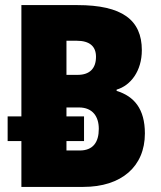

<svg xmlns="http://www.w3.org/2000/svg" viewBox="-20 -734 633 754"><path d="M64 0H307C457 0 549 -80 549 -210C549 -306 507 -356 438 -377V-382C493 -398 537 -455 537 -537C537 -656 459 -714 284 -714H64V-277H10V-180H64ZM285 -440H241V-574H281C332 -574 357 -552 357 -511C357 -466 333 -440 285 -440ZM293 -143H241V-180H310V-277H241V-312H290C344 -312 368 -276 368 -228C368 -175 345 -143 293 -143Z"/></svg>

Font: Noto Sans Condensed Black
Style: Regular
Weight: 900
Width: 3
Designer: Monotype Design Team
Foundry: Monotype Imaging Inc.
Version: Version 2.013